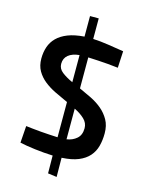

<svg xmlns="http://www.w3.org/2000/svg" viewBox="-133 -868 796 1065"><g transform="rotate(15 265.0 -335.0)"><path d="M471 -553Q443 -556 413 -559Q387 -561 356.5 -563Q326 -565 298 -566V-388Q332 -373 367.5 -355.5Q403 -338 431 -314.5Q459 -291 477 -259Q495 -227 495 -182Q495 -143 486 -109Q477 -75 454.5 -49.5Q432 -24 394.5 -8.5Q357 7 299 10L300 120L249 113L248 11Q197 9 144.5 2.5Q92 -4 57 -12L64 -109Q81 -107 103.5 -104.5Q126 -102 150.5 -100Q175 -98 200.5 -96.5Q226 -95 248 -94V-296Q247 -297 244 -298.5Q241 -300 240 -300Q206 -315 171.5 -332Q137 -349 109.5 -371Q82 -393 65 -422.5Q48 -452 48 -493Q48 -529 58.5 -560Q69 -591 92.5 -614.5Q116 -638 154 -653Q192 -668 248 -672V-790H298V-672Q341 -670 386 -663Q431 -656 476 -649ZM380 -181Q380 -211 357 -233Q334 -255 299 -272V-96Q333 -101 356.5 -121.5Q380 -142 380 -181ZM162 -493Q162 -465 186.5 -446Q211 -427 248 -410V-566Q207 -562 184.5 -543.5Q162 -525 162 -493Z"/></g></svg>

Font: Panefresco 800wt
Style: Regular
Weight: 800
Designer: Campivisivi
Foundry: Campivisivi & Chank Co
Version: Version 1.001